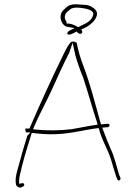

<svg xmlns="http://www.w3.org/2000/svg" viewBox="-20 -831 615 883"><path d="M53 15C54 24 64 34 77 31L87 26C95 22 92 8 80 12L68 14V1C68 -7 69 -15 71 -24C84 -84 102 -143 120 -200L126 -220C157 -216 196 -212 240 -214C312 -217 371 -235 434 -242C447 -189 473 -150 489 -102C494 -86 510 -30 515 -17L520 -6V-5C523 4 537 -3 534 -12L530 -23H529C517 -62 505 -115 489 -146C478 -171 466 -202 455 -231L450 -244L476 -246C480 -247 484 -250 484 -256C484 -259 479 -262 477 -262L445 -259L442 -267C418 -353 394 -449 362 -532C349 -565 339 -601 333 -633C329 -639 314 -643 306 -637C294 -625 283 -604 273 -583C221 -477 166 -357 118 -246L116 -240H101C98 -241 96 -238 96 -237C96 -233 98 -226 100 -222H120L105 -206V-205C92 -163 79 -119 68 -77C60 -47 48 -15 53 15ZM132 -237 137 -249C159 -301 191 -359 216 -413C241 -469 267 -526 293 -578V-579L294 -580C295 -582 297 -584 298 -587L314 -634L327 -575C337 -540 348 -509 364 -470V-469C386 -403 405 -332 426 -269L429 -258L418 -256C405 -254 390 -252 376 -249L310 -237C255 -230 193 -230 145 -235ZM270 -783C249 -761 259 -722 282 -710C286 -708 289 -708 293 -707L323 -702L298 -689C289 -684 289 -676 290 -674C290 -673 293 -673 297 -672C305 -671 322 -680 332 -686C336 -682 346 -671 354 -677C362 -681 357 -690 354 -696L364 -700C404 -716 448 -764 414 -791C393 -807 387 -808 351 -810C300 -815 293 -805 270 -783ZM279 -759C280 -772 296 -782 302 -787C318 -804 369 -792 379 -790C380 -790 412 -782 409 -765C403 -737 380 -725 357 -715L340 -706C324 -714 311 -723 286 -723V-731C282 -737 275 -746 279 -759Z"/></svg>

Font: Stray Cat
Style: ExLtExt
Weight: 200
Version: Version 1.0